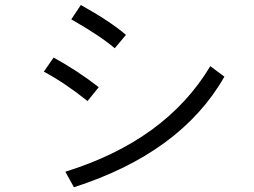

<svg xmlns="http://www.w3.org/2000/svg" viewBox="-20 -749 1040 785"><path d="M271.5 -669.9 310.5 -728.5Q428.7 -663.1 495.1 -606.4L449.2 -551.8Q386.7 -604.5 271.5 -669.9ZM159.2 -456.1 199.2 -513.7Q296.9 -460 383.8 -392.6L337.9 -335.9Q245.1 -410.2 159.2 -456.1ZM247.1 -46.9Q658.2 -174.8 839.8 -478.5L897.5 -435.5Q719.7 -124 282.2 16.6Z"/></svg>

Font: Gothic A1
Style: Regular
Weight: 400
Designer: HanYang I&C Co.,Ltd.
Foundry: HanYang I&C Co.,Ltd.
Version: Version 2.50